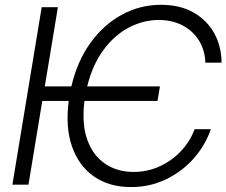

<svg xmlns="http://www.w3.org/2000/svg" viewBox="-20 -757 928 787"><path d="M635.7 -402.8 625.5 -343.3H326.2Q314.5 -248.5 337.9 -183.8Q361.3 -119.1 411.1 -85.7Q460.9 -52.2 527.8 -52.2Q584.5 -52.2 634.5 -75.2Q684.6 -98.1 721.9 -137.9Q759.3 -177.7 777.8 -227.5H844.2Q821.3 -160.6 773.4 -106.9Q725.6 -53.2 659.9 -21.7Q594.2 9.8 517.1 9.8Q427.7 9.8 365.5 -33.4Q303.2 -76.7 275.4 -155.8Q247.6 -234.9 261.7 -343.3H153.3L96.7 0H30.8L150.9 -727.5H217.3L163.6 -402.8H272.5Q296.4 -505.4 350.3 -580.6Q404.3 -655.8 479 -696.5Q553.7 -737.3 640.1 -737.3Q717.8 -737.3 773.2 -705.8Q828.6 -674.3 858.2 -620.6Q887.7 -566.9 888.2 -500H821.8Q820.3 -549.8 796.4 -589.4Q772.5 -628.9 730 -651.9Q687.5 -674.8 630.4 -675.3Q566.4 -674.8 507.3 -643.6Q448.2 -612.3 403.6 -551.5Q358.9 -490.7 337.4 -402.8Z"/></svg>

Font: Inter Display Light
Style: Italic
Weight: 300
Italic angle: -9.39999°
Designer: Rasmus Andersson
Foundry: rsms
Version: Version 4.000;git-a52131595